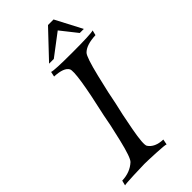

<svg xmlns="http://www.w3.org/2000/svg" viewBox="-272 -940 1004 1004"><g transform="rotate(-45 230.0 -438.0)"><path d="M460 -693 453 -665Q383 -662 355 -633Q339 -616 312 -504.5Q285 -393 275 -337Q261 -281 242.5 -181.5Q224 -82 234 -66Q258 -30 318 -28L312 2Q304 -2 242 -5Q180 -8 158 -8Q140 -8 77.5 -5.5Q15 -3 7 0L14 -28Q74 -30 113 -66Q130 -82 154.5 -185Q179 -288 187 -337Q248 -605 232 -633Q216 -662 147 -665L153 -693Q170 -686 303 -686Q440 -686 460 -693ZM433 -731H403L331 -822L211 -731H176L315 -878H356Z"/></g></svg>

Font: GFS Artemisia
Style: Italic
Weight: 400
Italic angle: -12°
Designer: Takis Katsoulidis and George D. Matthiopoulos
Foundry: George Matthiopoulos and Takis Katsoulidis
Version: Version 1.0